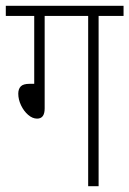

<svg xmlns="http://www.w3.org/2000/svg" viewBox="-20 -642 446 662"><path d="M134 -587V-268Q134 -233 108 -233Q92 -233 77 -246Q62 -259 52.5 -279Q43 -299 43 -319Q43 -335 51.5 -344Q60 -353 82 -353H98V-587H0V-622H406V-587H320V0H284V-587Z"/></svg>

Font: Noto Sans Devanagari ExtraCondensed ExtraLight
Style: Regular
Weight: 200
Width: 2
Designer: Jelle Bosma - Monotype Design Team
Foundry: Monotype Imaging Inc.
Version: Version 2.004; ttfautohint (v1.8.4.7-5d5b)